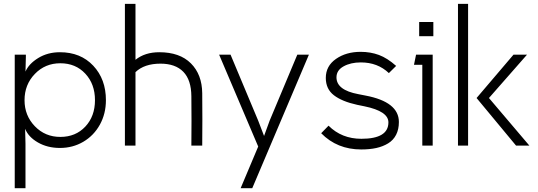

<svg xmlns="http://www.w3.org/2000/svg" viewBox="-20 -753 2784 993"><path d="M292 -44.9Q371.1 -44.9 421.1 -98.1Q471.2 -151.4 471.2 -234.9Q471.2 -318.4 421.1 -372.1Q371.1 -425.8 292 -425.8Q213.4 -425.8 160.2 -370.6Q106.9 -315.4 106.9 -234.9Q106.9 -155.3 160.2 -100.1Q213.4 -44.9 292 -44.9ZM56.2 220.2V-470.2H113.8V-460L111.8 -382.8Q128.9 -422.9 177.7 -452.9Q226.6 -482.9 290 -482.9Q397 -482.9 462.4 -413.1Q527.8 -343.3 527.8 -234.9Q527.8 -165 496.6 -108.4Q465.3 -51.8 410.9 -19.8Q356.4 12.2 290 12.2Q225.6 12.2 176.3 -16.1Q127 -44.4 109.9 -86.9L111.8 -9.8V220.2Z M680.7 0H626V-732.9H680.7V-443.8Q729.5 -482.9 803.7 -482.9Q909.7 -482.9 967.3 -425.3Q1024.9 -367.7 1025.9 -271Q1027.3 -135.7 1025.9 0H969.7Q971.2 -127.4 969.7 -254.9Q969.2 -339.4 928.2 -381.6Q887.2 -423.8 810.1 -423.8Q726.1 -423.8 680.7 -379.9Z M1577.6 -470.2 1284.7 220.2H1224.6L1315.4 4.9L1113.3 -470.2H1172.4L1315.4 -128.9L1345.7 -49.8L1374.5 -128.9L1517.6 -470.2Z M1848.1 20Q1723.6 20 1641.1 -64L1679.2 -103Q1747.1 -35.2 1849.1 -35.2Q1988.8 -35.2 1988.8 -120.1Q1988.8 -177.7 1865.2 -203.1L1827.1 -210.9Q1749 -228 1707 -260.3Q1665 -292.5 1665 -350.1Q1665 -411.6 1717.5 -448.2Q1770 -484.9 1845.2 -484.9Q1896 -484.9 1939.7 -468.8Q1983.4 -452.6 2028.8 -412.1L1991.2 -375Q1933.1 -430.2 1846.2 -430.2Q1793.9 -430.2 1757.1 -409.9Q1720.2 -389.6 1720.2 -353Q1720.2 -287.1 1833 -266.1L1870.1 -258.8Q2043 -226.1 2043 -122.1Q2043 -84 2028.6 -55.9Q2014.2 -27.8 1987.3 -11.5Q1960.4 4.9 1926 12.5Q1891.6 20 1848.1 20Z M2147.9 -639.2H2221.2V-565.9H2147.9ZM2121.1 -418 2131.8 -470.2H2217.8V0H2164.1V-418Z M2348.6 -732.9H2400.9V0H2348.6ZM2444.8 -246.1 2635.7 -470.2H2705.6L2508.8 -246.1L2717.8 0H2648.9Z"/></svg>

Font: Kreadon Light
Style: Regular
Weight: 300
Designer: kohakuno
Foundry: StudioGnu
Version: Version 1.000;Glyphs 3.1.2 (3151)